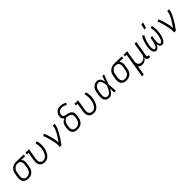

<svg xmlns="http://www.w3.org/2000/svg" viewBox="509 -2760 4983 4983"><g transform="rotate(-45 3000.0 -268.5)"><path d="M248 8Q218 8 189 2Q160 -4 136.5 -19.5Q113 -35 96.5 -58.5Q80 -82 72.5 -109.5Q65 -137 65.5 -167.5Q66 -198 71 -228L88 -328Q92 -354 101 -380Q110 -406 126 -429.5Q142 -453 163.5 -472Q185 -491 210 -503Q235 -515 261.5 -521.5Q288 -528 315 -528H331L602 -520L592 -462L455 -466Q471 -450 481.5 -430Q492 -410 496 -387Q500 -364 499 -340Q498 -316 494 -292L477 -192Q473 -165 464 -139Q455 -113 439.5 -89Q424 -65 402.5 -45.5Q381 -26 355 -14Q329 -2 302 3Q275 8 248 8ZM248 -50Q268 -50 288 -54Q308 -58 326.5 -67.5Q345 -77 360.5 -92Q376 -107 387 -125Q398 -143 404.5 -162.5Q411 -182 414 -202L431 -302Q434 -321 434.5 -340.5Q435 -360 432 -378.5Q429 -397 421 -414Q413 -431 400 -443.5Q387 -456 369 -462.5Q351 -469 333 -470H312Q293 -470 273.5 -465Q254 -460 236 -450Q218 -440 203 -425Q188 -410 177.5 -392.5Q167 -375 161 -356.5Q155 -338 151 -318L135 -218Q131 -198 131 -177Q131 -156 134.5 -136.5Q138 -117 147.5 -100Q157 -83 173 -71.5Q189 -60 208.5 -55Q228 -50 248 -50Z M856 8Q825 8 796 2Q767 -4 744 -19.5Q721 -35 704.5 -58.5Q688 -82 680.5 -109.5Q673 -137 673.5 -167.5Q674 -198 679 -228L718 -462H661L662 -520H793L743 -218Q739 -198 739 -177Q739 -156 742.5 -136.5Q746 -117 755.5 -100Q765 -83 780.5 -71.5Q796 -60 815.5 -55Q835 -50 856 -50Q881 -50 906.5 -61.5Q932 -73 951 -92.5Q970 -112 984 -135.5Q998 -159 1007.5 -184Q1017 -209 1024.5 -234Q1032 -259 1036 -285Q1045 -342 1041 -398.5Q1037 -455 1020 -507L1081 -524Q1101 -466 1105.5 -403Q1110 -340 1099 -275Q1094 -243 1084.5 -211Q1075 -179 1061 -148Q1047 -117 1027 -88Q1007 -59 980.5 -36.5Q954 -14 921 -3Q888 8 856 8Z M1400 0Q1405 -34 1403.5 -67.5Q1402 -101 1397.5 -133Q1393 -165 1386.5 -197Q1380 -229 1372.5 -260.5Q1365 -292 1356.5 -323Q1348 -354 1339 -385Q1330 -416 1319.5 -446Q1309 -476 1295 -505L1355 -528Q1376 -479 1393 -427Q1410 -375 1423.5 -322.5Q1437 -270 1448.5 -216Q1460 -162 1465 -107Q1485 -135 1504.5 -164Q1524 -193 1542.5 -222Q1561 -251 1578.5 -281Q1596 -311 1611 -341.5Q1626 -372 1639.5 -404Q1653 -436 1658 -468L1667 -520H1732L1723 -468Q1718 -436 1706 -405Q1694 -374 1680 -344Q1666 -314 1649.5 -284.5Q1633 -255 1615.5 -226Q1598 -197 1580 -168.5Q1562 -140 1543.5 -112Q1525 -84 1505 -56Q1485 -28 1466 0Z M2052 8Q2021 8 1992 2Q1963 -4 1939 -19Q1915 -34 1898 -57.5Q1881 -81 1873 -109Q1865 -137 1865.5 -167Q1866 -197 1871 -228L1880 -277Q1884 -303 1894 -328.5Q1904 -354 1921.5 -375.5Q1939 -397 1963 -413Q1987 -429 2012 -438Q1994 -447 1980.5 -462Q1967 -477 1960 -496Q1953 -515 1952 -536Q1951 -557 1954 -578Q1958 -601 1966.5 -623Q1975 -645 1988.5 -665Q2002 -685 2021 -700.5Q2040 -716 2061.5 -725.5Q2083 -735 2106.5 -739Q2130 -743 2152 -743Q2201 -743 2246 -729Q2291 -715 2330 -692L2297 -642Q2266 -661 2230 -673Q2194 -685 2155 -685Q2132 -685 2108.5 -678.5Q2085 -672 2065.5 -656.5Q2046 -641 2034.5 -619Q2023 -597 2019 -574Q2016 -555 2018.5 -536.5Q2021 -518 2032 -504Q2043 -490 2060 -484Q2077 -478 2095 -474.5Q2113 -471 2131 -467.5Q2149 -464 2166.5 -459.5Q2184 -455 2201 -449Q2218 -443 2233 -434Q2248 -425 2260 -412.5Q2272 -400 2281 -385Q2290 -370 2294.5 -352.5Q2299 -335 2300 -316.5Q2301 -298 2299 -279Q2297 -260 2294 -242L2285 -192Q2281 -165 2272 -138.5Q2263 -112 2247 -88Q2231 -64 2208.5 -44.5Q2186 -25 2160 -13Q2134 -1 2106.5 3.5Q2079 8 2052 8ZM2052 -50Q2072 -50 2092.5 -53.5Q2113 -57 2131.5 -67Q2150 -77 2166.5 -91.5Q2183 -106 2194 -124Q2205 -142 2212 -162Q2219 -182 2222 -202L2230 -251Q2234 -275 2234 -299.5Q2234 -324 2225 -344.5Q2216 -365 2198 -379Q2180 -393 2158 -400Q2136 -407 2112.5 -411Q2089 -415 2067 -420Q2042 -413 2019.5 -398Q1997 -383 1981 -362Q1965 -341 1956 -316.5Q1947 -292 1943 -268L1935 -218Q1931 -197 1931 -176.5Q1931 -156 1935 -136Q1939 -116 1949 -99Q1959 -82 1975 -70.5Q1991 -59 2011 -54.5Q2031 -50 2052 -50Z M2656 8Q2625 8 2596 2Q2567 -4 2544 -19.5Q2521 -35 2504.5 -58.5Q2488 -82 2480.5 -109.5Q2473 -137 2473.5 -167.5Q2474 -198 2479 -228L2518 -462H2461L2462 -520H2593L2543 -218Q2539 -198 2539 -177Q2539 -156 2542.5 -136.5Q2546 -117 2555.5 -100Q2565 -83 2580.5 -71.5Q2596 -60 2615.5 -55Q2635 -50 2656 -50Q2681 -50 2706.5 -61.5Q2732 -73 2751 -92.5Q2770 -112 2784 -135.5Q2798 -159 2807.5 -184Q2817 -209 2824.5 -234Q2832 -259 2836 -285Q2845 -342 2841 -398.5Q2837 -455 2820 -507L2881 -524Q2901 -466 2905.5 -403Q2910 -340 2899 -275Q2894 -243 2884.5 -211Q2875 -179 2861 -148Q2847 -117 2827 -88Q2807 -59 2780.5 -36.5Q2754 -14 2721 -3Q2688 8 2656 8Z M3219 8Q3190 8 3163 1Q3136 -6 3115 -22.5Q3094 -39 3080.5 -63Q3067 -87 3061.5 -114Q3056 -141 3057.5 -170Q3059 -199 3063 -228L3080 -328Q3084 -353 3091.5 -378Q3099 -403 3112.5 -426.5Q3126 -450 3145.5 -470Q3165 -490 3188.5 -503.5Q3212 -517 3238 -522.5Q3264 -528 3289 -528Q3320 -528 3346.5 -514Q3373 -500 3389.5 -476Q3406 -452 3415 -423.5Q3424 -395 3430 -366Q3444 -405 3457.5 -443.5Q3471 -482 3484 -520H3546Q3521 -454 3496.5 -387Q3472 -320 3445 -254Q3450 -191 3453.5 -127Q3457 -63 3462 0H3400Q3399 -37 3398.5 -73.5Q3398 -110 3397 -146Q3382 -119 3366 -92.5Q3350 -66 3328 -43.5Q3306 -21 3277 -6.5Q3248 8 3219 8ZM3220 -50Q3243 -50 3265 -62.5Q3287 -75 3303 -93.5Q3319 -112 3331.5 -133Q3344 -154 3354.5 -175.5Q3365 -197 3375 -219Q3385 -241 3393 -263Q3392 -285 3389.5 -306.5Q3387 -328 3383.5 -349Q3380 -370 3374 -390.5Q3368 -411 3358 -429Q3348 -447 3330 -458.5Q3312 -470 3290 -470Q3271 -470 3252 -465Q3233 -460 3216.5 -449.5Q3200 -439 3187.5 -423.5Q3175 -408 3166 -390.5Q3157 -373 3152 -355Q3147 -337 3143 -318L3127 -218Q3124 -199 3122.5 -179.5Q3121 -160 3123.5 -141.5Q3126 -123 3132.5 -105.5Q3139 -88 3151.5 -75Q3164 -62 3182 -56Q3200 -50 3220 -50Z M3848 8Q3818 8 3789 2Q3760 -4 3736.5 -19.5Q3713 -35 3696.5 -58.5Q3680 -82 3672.5 -109.5Q3665 -137 3665.5 -167.5Q3666 -198 3671 -228L3688 -328Q3692 -354 3701 -380Q3710 -406 3726 -429.5Q3742 -453 3763.5 -472Q3785 -491 3810 -503Q3835 -515 3861.5 -521.5Q3888 -528 3915 -528H3931L4202 -520L4192 -462L4055 -466Q4071 -450 4081.5 -430Q4092 -410 4096 -387Q4100 -364 4099 -340Q4098 -316 4094 -292L4077 -192Q4073 -165 4064 -139Q4055 -113 4039.5 -89Q4024 -65 4002.5 -45.5Q3981 -26 3955 -14Q3929 -2 3902 3Q3875 8 3848 8ZM3848 -50Q3868 -50 3888 -54Q3908 -58 3926.5 -67.5Q3945 -77 3960.5 -92Q3976 -107 3987 -125Q3998 -143 4004.5 -162.5Q4011 -182 4014 -202L4031 -302Q4034 -321 4034.5 -340.5Q4035 -360 4032 -378.5Q4029 -397 4021 -414Q4013 -431 4000 -443.5Q3987 -456 3969 -462.5Q3951 -469 3933 -470H3912Q3893 -470 3873.5 -465Q3854 -460 3836 -450Q3818 -440 3803 -425Q3788 -410 3777.5 -392.5Q3767 -375 3761 -356.5Q3755 -338 3751 -318L3735 -218Q3731 -198 3731 -177Q3731 -156 3734.5 -136.5Q3738 -117 3747.5 -100Q3757 -83 3773 -71.5Q3789 -60 3808.5 -55Q3828 -50 3848 -50Z M4206 215 4318 -462H4261L4262 -520H4393L4343 -218Q4339 -198 4338.5 -177.5Q4338 -157 4341.5 -137.5Q4345 -118 4354.5 -101Q4364 -84 4378.5 -72Q4393 -60 4412.5 -55Q4432 -50 4452 -50Q4471 -50 4490.5 -53.5Q4510 -57 4528 -66.5Q4546 -76 4561 -90Q4576 -104 4587 -121Q4598 -138 4604 -157Q4610 -176 4613 -194L4667 -520H4732L4660 -89Q4659 -81 4660.5 -73.5Q4662 -66 4666.5 -60.5Q4671 -55 4678 -52.5Q4685 -50 4693 -50H4715V8H4683Q4663 8 4644 2.5Q4625 -3 4612 -16.5Q4599 -30 4595.5 -49.5Q4592 -69 4595 -89L4596 -91Q4583 -68 4565 -48.5Q4547 -29 4524.5 -16Q4502 -3 4477 2.5Q4452 8 4428 8Q4394 8 4362.5 -3.5Q4331 -15 4311 -39Q4306 -2 4300.5 34.5Q4295 71 4289 108L4271 215Z M4942 8Q4922 8 4904.5 0.5Q4887 -7 4875.5 -21.5Q4864 -36 4857 -53.5Q4850 -71 4846.5 -90Q4843 -109 4841.5 -128.5Q4840 -148 4841 -168Q4842 -188 4843.5 -208Q4845 -228 4849 -248Q4861 -319 4886.5 -390Q4912 -461 4949 -528L5004 -502Q4969 -439 4945 -372.5Q4921 -306 4910 -239Q4908 -225 4906 -211.5Q4904 -198 4903 -184Q4902 -170 4901.5 -156.5Q4901 -143 4902 -129.5Q4903 -116 4905.5 -103Q4908 -90 4912.5 -78Q4917 -66 4926.5 -57Q4936 -48 4950 -48Q4962 -48 4973 -55Q4984 -62 4992 -72.5Q5000 -83 5006 -94Q5012 -105 5017 -117Q5022 -129 5026.5 -140.5Q5031 -152 5034.5 -164Q5038 -176 5041 -188Q5044 -200 5046.5 -212Q5049 -224 5051.5 -236Q5054 -248 5056 -260L5069 -338H5131L5118 -260Q5116 -248 5114.5 -236Q5113 -224 5111.5 -212Q5110 -200 5109 -188Q5108 -176 5107.5 -164Q5107 -152 5107.5 -140.5Q5108 -129 5109 -117Q5110 -105 5112.5 -94Q5115 -83 5119.5 -72.5Q5124 -62 5133 -55Q5142 -48 5154 -48Q5166 -48 5177 -55Q5188 -62 5195.5 -72Q5203 -82 5209 -93Q5215 -104 5220.5 -115Q5226 -126 5229.5 -137.5Q5233 -149 5236.5 -161Q5240 -173 5243.5 -184.5Q5247 -196 5250 -207.5Q5253 -219 5255 -231Q5257 -243 5259 -254Q5270 -321 5268.5 -387.5Q5267 -454 5253 -516L5313 -528Q5328 -461 5330 -389.5Q5332 -318 5320 -246Q5317 -227 5313 -207.5Q5309 -188 5303.5 -169Q5298 -150 5291 -131.5Q5284 -113 5275.5 -94.5Q5267 -76 5257 -58.5Q5247 -41 5232.5 -26Q5218 -11 5199 -1.5Q5180 8 5160 8Q5138 8 5119.5 -1.5Q5101 -11 5089.5 -27.5Q5078 -44 5072 -64.5Q5066 -85 5062 -106Q5054 -86 5043 -66.5Q5032 -47 5017.5 -30.5Q5003 -14 4983 -3Q4963 8 4942 8ZM5109 -600 5146 -752H5214L5165 -600Z M5600 0Q5605 -34 5603.5 -67.5Q5602 -101 5597.5 -133Q5593 -165 5586.5 -197Q5580 -229 5572.5 -260.5Q5565 -292 5556.5 -323Q5548 -354 5539 -385Q5530 -416 5519.5 -446Q5509 -476 5495 -505L5555 -528Q5576 -479 5593 -427Q5610 -375 5623.5 -322.5Q5637 -270 5648.5 -216Q5660 -162 5665 -107Q5685 -135 5704.5 -164Q5724 -193 5742.5 -222Q5761 -251 5778.5 -281Q5796 -311 5811 -341.5Q5826 -372 5839.5 -404Q5853 -436 5858 -468L5867 -520H5932L5923 -468Q5918 -436 5906 -405Q5894 -374 5880 -344Q5866 -314 5849.5 -284.5Q5833 -255 5815.5 -226Q5798 -197 5780 -168.5Q5762 -140 5743.5 -112Q5725 -84 5705 -56Q5685 -28 5666 0Z"/></g></svg>

Font: Iosevka HT Light Extended
Style: Italic
Weight: 300
Width: 7
Italic angle: -9°
Monospace: yes
Designer: Belleve Invis
Foundry: Belleve Invis
Version: Version 32.3.0; ttfautohint (v1.8.4)